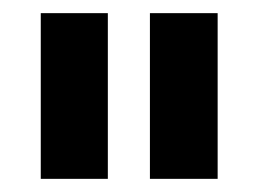

<svg xmlns="http://www.w3.org/2000/svg" viewBox="-20 -701 392 292"><path d="M42 -429V-681H144V-429ZM208 -429V-681H311V-429Z"/></svg>

Font: Hind SemiBold
Style: Regular
Weight: 600
Designer: Manushi Parikh, Satya Rajpurohit
Foundry: Indian Type Foundry
Version: Version 2.001;PS 1.0;hotconv 1.0.79;makeotf.lib2.5.61930; tt